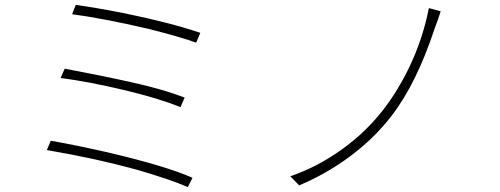

<svg xmlns="http://www.w3.org/2000/svg" viewBox="-20 -756 2040 783"><path d="M487 -702Q677 -663 797 -622L780 -582Q720 -604 587 -638Q397 -682 274 -698L289 -736Q370 -725 487 -702ZM733 -358 716 -319Q628 -355 485 -389Q342 -423 227 -438L244 -476Q398 -447 523 -419Q648 -391 733 -358ZM422 -134Q656 -79 765 -31L746 7Q673 -25 534 -65Q366 -111 171 -144L187 -182Q286 -165 422 -134Z M1766 -676 1753 -641Q1678 -413 1574 -280Q1506 -192 1409 -119.5Q1312 -47 1200 0L1164 -37Q1274 -75 1372.5 -145.5Q1471 -216 1541 -306Q1608 -392 1657 -499Q1706 -606 1729 -723L1777 -710Z"/></svg>

Font: Merged Yaku Han JP ExtraLight
Style: Regular
Weight: 250
Designer: Ryoko NISHIZUKA 西塚涼子 (kana, bopomofo & ideographs); Paul D. Hunt (Latin, Greek & Cyrillic); Sandoll Communications 산돌커뮤니
Foundry: Adobe
Version: Version 2.004